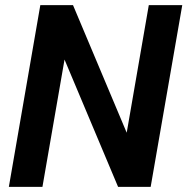

<svg xmlns="http://www.w3.org/2000/svg" viewBox="-20 -731 733 751"><path d="M692.9 -710.9 569.3 0H441.9L232.4 -498L146 0H14.6L137.7 -710.9H265.6L475.6 -211.9L562 -710.9Z"/></svg>

Font: Roboto SemiBold
Style: Italic
Weight: 600
Designer: Christian Robertson
Foundry: Google
Version: Version 3.009; 2024